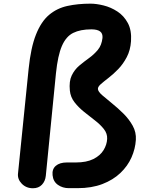

<svg xmlns="http://www.w3.org/2000/svg" viewBox="-20 -1025 834 1050"><path d="M160 4.5Q123.5 4.5 99.2 -20.2Q75 -45 78.5 -76.5L136.5 -648Q148.5 -765 176.8 -836Q205 -907 248.2 -943.5Q291.5 -980 348.8 -992.5Q406 -1005 475 -1005Q507 -1005 546.5 -995.2Q586 -985.5 621.8 -962.2Q657.5 -939 679 -899.2Q700.5 -859.5 696.5 -799.5Q693 -750 673.2 -712.5Q653.5 -675 626.8 -647.2Q600 -619.5 574 -599.5Q548 -579.5 531.2 -564.8Q514.5 -550 515.5 -538Q516.5 -524 538.8 -504.5Q561 -485 592.5 -459.8Q624 -434.5 655 -403.8Q686 -373 705.8 -337.2Q725.5 -301.5 723 -260.5Q720 -211 699 -163.8Q678 -116.5 638.2 -78.8Q598.5 -41 540 -18.5Q481.5 4 404 4H356Q322.5 4 296.8 -14Q271 -32 267.5 -67Q264 -100 285.2 -118.2Q306.5 -136.5 345.5 -136.5H394.5Q453 -136.5 490.5 -155.2Q528 -174 546.2 -203.8Q564.5 -233.5 566 -265.5Q567.5 -294.5 548.2 -319Q529 -343.5 499.5 -366.2Q470 -389 439.8 -413.2Q409.5 -437.5 387.5 -465.8Q365.5 -494 362 -530Q357 -580.5 372.2 -612.2Q387.5 -644 413.2 -665.8Q439 -687.5 466.5 -707.2Q494 -727 515 -752.2Q536 -777.5 540.5 -817.5Q542.5 -842 527.2 -853.2Q512 -864.5 479.5 -864.5Q419.5 -864.5 380.2 -845Q341 -825.5 318.5 -773.5Q296 -721.5 286 -624L230.5 -63.5Q227.5 -34 209.2 -14.8Q191 4.5 160 4.5Z"/></svg>

Font: Edu NSW ACT Hand Pre
Style: Regular
Weight: 400
Designer: Tina and Corey Anderson, Eben Sorkin, Mirko Velimirovic
Foundry: Sorkin Type Co.
Version: Version 2.000